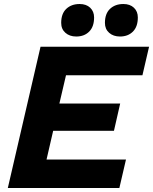

<svg xmlns="http://www.w3.org/2000/svg" viewBox="-20 -937 763 957"><path d="M19 0 182 -704H723L690 -562H309L276 -421H579L548 -285H245L212 -142H608L575 0ZM578 -755Q545 -755 524 -773.5Q503 -792 503 -823Q503 -869 528.5 -893Q554 -917 595 -917Q628 -917 647.5 -898.5Q667 -880 667 -850Q667 -804 642.5 -779.5Q618 -755 578 -755ZM360 -755Q327 -755 306 -773.5Q285 -792 285 -823Q285 -869 310.5 -893Q336 -917 377 -917Q410 -917 429.5 -898.5Q449 -880 449 -850Q449 -804 424.5 -779.5Q400 -755 360 -755Z"/></svg>

Font: Prodigy Sans
Style: Bold Italic
Weight: 700
Italic angle: -13°
Designer: Wei Huang
Foundry: Wei Huang
Version: Version 1.003; ttfautohint (v1.8.3)